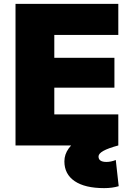

<svg xmlns="http://www.w3.org/2000/svg" viewBox="-20 -750 681 990"><path d="M60 0V-730H590V-570H260V-452H570V-298H260V-160H590V0ZM517 220Q418 220 365 184Q312 148 312 82Q312 46 334.5 15Q357 -16 407 -52L590 0Q538 14 513 28Q488 42 488 57Q488 85 529 85Q552 85 577 75L592 210Q559 220 517 220Z"/></svg>

Font: M PLUS 1 Black
Style: Regular
Weight: 900
Designer: Coji Morishita
Foundry: UNDERFOREST DESIGN
Version: Version 1.001